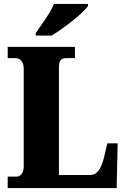

<svg xmlns="http://www.w3.org/2000/svg" viewBox="-20 -951 638 971"><path d="M161 -784V-771H241C303 -808 403 -886 425 -921V-931H253C235 -886 188 -824 161 -784ZM19 0H570L575 -226H523L505 -151C489 -88 466 -66 435 -66H278V-605C278 -641 284 -657 316 -657H359V-714H19V-657H58C81 -657 100 -641 100 -602V-109C100 -73 81 -58 66 -58H19Z"/></svg>

Font: Noto Serif Bengali Condensed Black
Style: Regular
Weight: 900
Width: 3
Designer: Juan Bruce, Universal Thirst, Indian Type Foundry and the Monotype Design Team.
Foundry: Monotype Imaging Inc.
Version: Version 2.003